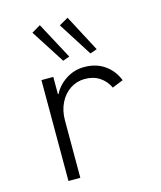

<svg xmlns="http://www.w3.org/2000/svg" viewBox="-116 -863 793 947"><g transform="rotate(-15 281.0 -389.5)"><path d="M115.2 -515.1H175.8V-427.2H179.2Q200.2 -468.8 242.2 -495.8Q284.2 -522.9 335 -522.9Q395.5 -522.9 438.7 -492.7Q481.9 -462.4 502 -411.1L445.8 -388.2Q429.7 -423.3 398.2 -444.3Q366.7 -465.3 322.3 -465.3Q282.2 -465.3 248.5 -443.4Q214.8 -421.4 195.3 -382.1Q175.8 -342.8 175.8 -293V0H115.2ZM272.9 -752.4 319.3 -778.8 418 -591.8 382.8 -579.6ZM132.8 -752.4 177.7 -778.8 277.8 -591.8 243.7 -579.6Z"/></g></svg>

Font: Reddit Mono Light
Style: Regular
Weight: 300
Monospace: yes
Designer: Stephen Hutchings
Foundry: Reddit
Version: Version 1.011